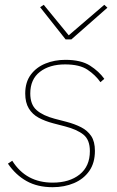

<svg xmlns="http://www.w3.org/2000/svg" viewBox="-20 -767 488 799"><path d="M199 12Q136 12 90.5 -13.5Q45 -39 13 -86L31 -98Q60 -52 102 -29.5Q144 -7 199 -7Q269 -7 311.5 -41Q354 -75 354 -138Q354 -185 327.5 -206.5Q301 -228 251 -241L201 -254Q167 -263 141 -277Q115 -291 100 -315.5Q85 -340 85 -378Q85 -425 108 -456Q131 -487 169 -502.5Q207 -518 252 -518Q317 -518 354.5 -494Q392 -470 414 -439L398 -425Q377 -455 344 -477Q311 -499 251 -499Q186 -499 146 -468Q106 -437 106 -378Q106 -332 132 -309Q158 -286 207 -273L257 -260Q291 -251 317.5 -237.5Q344 -224 359.5 -201Q375 -178 375 -139Q375 -89 351.5 -55.5Q328 -22 288 -5Q248 12 199 12ZM277 -603H253L147 -737L162 -747L266 -620L414 -747L427 -735Z"/></svg>

Font: IBM Plex Sans Thin
Style: Italic
Weight: 250
Italic angle: -11.31°
Designer: Mike Abbink, Paul van der Laan, Pieter van Rosmalen
Foundry: Bold Monday
Version: Version 3.201